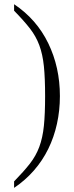

<svg xmlns="http://www.w3.org/2000/svg" viewBox="-20 -826 355 925"><path d="M268.6 -363.3Q268.6 -293.9 254.4 -229.5Q240.2 -165 212.4 -108.4Q184.6 -51.8 143.1 -4.4Q101.6 43 47.9 79.1V47.9Q94.7 0 124 -37.6Q153.3 -75.2 169.4 -118.7Q185.5 -162.1 191.4 -219.2Q197.3 -276.4 197.3 -363.3Q197.3 -450.2 191.4 -507.3Q185.5 -564.5 169.4 -607.9Q153.3 -651.4 124 -689Q94.7 -726.6 47.9 -774.4V-805.7Q156.2 -733.4 212.4 -617.7Q268.6 -502 268.6 -363.3Z"/></svg>

Font: Subtext
Style: Regular
Weight: 400
Designer: Christopher J. Fynn
Foundry: Christopher J. Fynn for DDC
Version: Version 1.000 preliminary